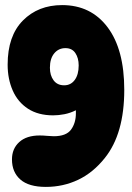

<svg xmlns="http://www.w3.org/2000/svg" viewBox="-20 -724 518 754"><path d="M27 -98Q27 -140 55.5 -166Q84 -192 136 -192Q149 -192 165 -190.5Q181 -189 191 -189Q240 -189 259 -215Q278 -241 278 -279Q278 -285 278 -291Q256 -280 233 -275.5Q210 -271 189 -271Q130 -271 90 -297Q50 -323 30 -368.5Q10 -414 10 -470Q10 -583 70 -643.5Q130 -704 224 -704Q337 -704 402.5 -617Q468 -530 468 -371Q468 -199 392 -104Q346 -46 287 -18Q228 10 160 10Q93 10 60 -19Q27 -48 27 -98ZM237 -535Q210 -535 193 -514.5Q176 -494 176 -458Q176 -428 190.5 -408.5Q205 -389 232 -389Q258 -389 273.5 -410Q289 -431 289 -467Q289 -496 276 -515.5Q263 -535 237 -535Z"/></svg>

Font: DynaPuff Condensed
Style: Bold
Weight: 700
Width: 3
Designer: Toshi Omagari, Jennifer Daniel
Foundry: Google Fonts
Version: Version 2.000; ttfautohint (v1.8.4.7-5d5b)